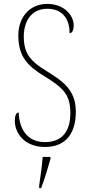

<svg xmlns="http://www.w3.org/2000/svg" viewBox="-20 -744 454 985"><path d="M211 10C316 10 369 -58 369 -171C369 -285 299 -329 221 -378C141 -427 102 -465 102 -556C102 -637 142 -699 223 -699C296 -699 337 -652 337 -574C349 -574 358 -586 358 -614C358 -667 307 -724 223 -724C129 -724 74 -652 74 -563C74 -450 125 -404 206 -354C302 -295 341 -260 341 -165C341 -69 298 -15 211 -15C120 -15 79 -81 76 -167C60 -167 56 -143 56 -125C56 -63 103 10 211 10ZM181 208V221H191C207 181 227 113 239 71V61H199C195 111 188 159 181 208Z"/></svg>

Font: Noto Serif Devanagari Condensed Thin
Style: Regular
Weight: 100
Width: 3
Designer: Universal Thirst, Indian Type Foundry and the Monotype Design Team
Foundry: Monotype Imaging Inc.
Version: Version 2.004